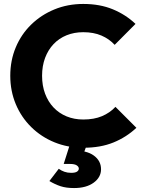

<svg xmlns="http://www.w3.org/2000/svg" viewBox="-20 -737 729 972"><path d="M402.5 11Q323.5 11 256 -16.5Q188.5 -44 138 -93.8Q87.5 -143.5 59.8 -210Q32 -276.5 32 -353.5Q32 -431 59.8 -497.2Q87.5 -563.5 137.8 -612.5Q188 -661.5 255.2 -689.2Q322.5 -717 401.5 -717Q485.5 -717 551 -690Q616.5 -663 666 -616L560.5 -510Q533 -540 493.5 -557Q454 -574 401.5 -574Q355.5 -574 317.2 -558.5Q279 -543 251.2 -513.8Q223.5 -484.5 208.2 -443.8Q193 -403 193 -353.5Q193 -303.5 208.2 -262.8Q223.5 -222 251.2 -192.8Q279 -163.5 317.2 -147.8Q355.5 -132 401.5 -132Q456 -132 496 -148.8Q536 -165.5 564.5 -196L670.5 -90Q620 -42.5 554.5 -15.8Q489 11 402.5 11ZM355 215Q315 215 286.8 205.8Q258.5 196.5 230 179.5L277.5 117.5Q290.5 127 306 132.5Q321.5 138 340 138Q361 138 370 131.8Q379 125.5 379 116.5Q379 107 368.2 100Q357.5 93 334.5 93H302.5L336 -12.5H422.5L396 60.5L352 25Q418.5 24 455 50.5Q491.5 77 491.5 120Q491.5 160.5 454.2 187.8Q417 215 355 215Z"/></svg>

Font: Outfit Thin
Style: Regular
Weight: 100
Designer: Rodrigo Fuenzalida
Foundry: fragTYPE
Version: Version 1.000